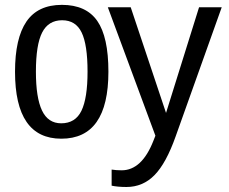

<svg xmlns="http://www.w3.org/2000/svg" viewBox="-20 -558 936 786"><path d="M423.8 -264.6Q423.8 9.8 231 9.8Q41.5 9.8 41.5 -264.6Q41.5 -400.9 88.1 -469.5Q134.8 -538.1 233.4 -538.1Q332.5 -538.1 378.2 -472.4Q423.8 -406.7 423.8 -264.6ZM497.6 207.5Q462.4 207.5 437 202.1V136.2Q455.6 139.2 478 139.2Q560.5 139.2 607.9 18.6L616.2 -2.4L421.4 -528.3H515.1L659.7 -95.7L794.9 -528.3H887.7L699.2 0Q660.2 110.4 612.5 158.9Q564.9 207.5 497.6 207.5ZM338.4 -264.6Q338.4 -375 314.2 -425Q290 -475.1 234.4 -475.1Q178.2 -475.1 152.6 -425Q127 -375 127 -264.6Q127 -158.2 151.9 -105.7Q176.8 -53.2 230.5 -53.2Q288.6 -53.2 313.5 -104.7Q338.4 -156.2 338.4 -264.6Z"/></svg>

Font: Arimo Nerd Font
Style: Regular
Weight: 400
Designer: Steve Matteson
Foundry: Monotype Imaging Inc.
Version: Version 1.33;Nerd Fonts 3.2.1